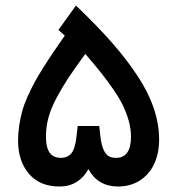

<svg xmlns="http://www.w3.org/2000/svg" viewBox="-20 -680 646 700"><path d="M202.1 -104.5Q226.6 -104.5 240.2 -121.1Q253.9 -137.7 258.8 -181.6L262.2 -211.9L263.2 -220.7H272H333H341.8L342.8 -211.9L346.2 -181.6Q349.6 -151.9 357.4 -134.5Q365.2 -117.2 376 -110.8Q386.7 -104.5 402.8 -104.5Q457.5 -104.5 457.5 -181.6Q457.5 -210 449.5 -239Q441.4 -268.1 428.5 -294.9Q415.5 -321.8 393.1 -354.2Q370.6 -386.7 347.9 -415.3Q325.2 -443.8 291 -483.4Q253.4 -432.1 229.7 -396.5Q206.1 -360.8 185.8 -322.5Q165.5 -284.2 156.5 -250.5Q147.5 -216.8 147.5 -183.1Q147.5 -155.8 153.6 -138.2Q159.7 -120.6 171.9 -112.5Q184.1 -104.5 202.1 -104.5ZM560.1 -171.4Q560.1 -123 543.2 -84.7Q526.4 -46.4 491.7 -23.2Q457 0 409.7 0Q336.4 -0.5 302.2 -63.5Q286.1 -33.2 259.3 -16.6Q232.4 0 197.3 0Q125 0 85.4 -46.6Q45.9 -93.3 45.9 -167Q45.9 -194.8 50 -222.2Q54.2 -249.5 60.8 -273.9Q67.4 -298.3 79.8 -326.2Q92.3 -354 104.5 -377Q116.7 -399.9 136.5 -431.4Q156.2 -462.9 173.3 -487.8Q190.4 -512.7 216.3 -550.3L199.7 -564.9L192.9 -570.8L198.2 -578.1L250.5 -650.9L256.8 -659.7L265.1 -651.9Q337.4 -582.5 389.6 -522.9Q441.9 -463.4 481.4 -403.3Q521 -343.3 540.5 -285.6Q560.1 -228 560.1 -171.4Z"/></svg>

Font: Samim Medium FD
Style: Medium-FD
Weight: 500
Foundry: DejaVu fonts team - Redesigned by Saber Rastikerdar
Version: Version 4.0.5